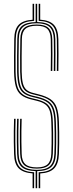

<svg xmlns="http://www.w3.org/2000/svg" viewBox="-20 -908 382 1010"><path d="M167.5 82V-8Q116.5 -9 93.9 -30Q71.2 -51 70 -98.5Q69 -133.5 68.6 -161.5Q68.2 -189.5 68.6 -218.1Q69 -246.8 70 -283H78Q77 -246.2 76.6 -217.6Q76.2 -189 76.6 -161.1Q77 -133.2 78 -98.8Q79.2 -53.5 101.5 -34Q123.8 -14.5 174 -14.5Q221.5 -14.5 242.9 -34.1Q264.2 -53.8 266 -99Q267 -124 267.4 -152.4Q267.8 -180.8 267.4 -209.8Q267 -238.8 266 -265.2Q264.8 -306.8 256.6 -331.4Q248.5 -356 229.4 -369.6Q210.2 -383.2 176.2 -391.5L149 -398.2Q118.8 -405.8 101.9 -419.8Q85 -433.8 78 -460Q71 -486.2 70 -530.2Q69.2 -568.2 69.8 -612.6Q70.2 -657 71 -702.8Q71.5 -749.8 94 -770.4Q116.5 -791 167.5 -791.8V-888H175.5V-792Q225.5 -791.5 247.6 -770.5Q269.8 -749.5 271 -701.5Q271.8 -665.5 271.8 -624.9Q271.8 -584.2 271 -535H263Q263.8 -584.2 263.8 -624.9Q263.8 -665.5 263 -701.5Q262 -746.5 241 -766Q220 -785.5 173 -785.5Q123.2 -785.5 101.4 -766.2Q79.5 -747 79 -702.8Q78.2 -656.8 77.8 -612.6Q77.2 -568.5 78 -530.5Q79 -488.5 85.5 -463.5Q92 -438.5 107.5 -425.2Q123 -412 151 -405L178.2 -398.5Q214.5 -389.5 234.9 -375.1Q255.2 -360.8 264 -334.9Q272.8 -309 274 -265.5Q275 -238.8 275.4 -209.8Q275.8 -180.8 275.4 -152.2Q275 -123.8 274 -98.8Q272.2 -50.5 249.2 -29.4Q226.2 -8.2 175.5 -8V82ZM151.5 82V4.2Q100.8 0.5 78 -23.2Q55.2 -47 54 -98Q53 -133 52.6 -161.2Q52.2 -189.5 52.6 -218.1Q53 -246.8 54 -283H62Q61 -246.8 60.6 -218.1Q60.2 -189.5 60.6 -161.4Q61 -133.2 62 -98.2Q63.2 -49 86 -26.5Q108.8 -4 159.5 -1.8V82ZM183.5 82V-1.8Q234.2 -3.2 257.1 -25.6Q280 -48 282 -98.2Q283 -123.5 283.4 -152.1Q283.8 -180.8 283.4 -209.9Q283 -239 282 -265.8Q280.8 -311.2 271.4 -338.2Q262 -365.2 240.4 -380.5Q218.8 -395.8 180 -405.2L153 -412Q127.2 -418.2 113 -430.8Q98.8 -443.2 92.8 -467Q86.8 -490.8 86 -530.8Q85.2 -568.5 85.8 -612.6Q86.2 -656.8 87 -702.5Q87.5 -743.5 107.5 -761.2Q127.5 -779 173 -779Q215.8 -779 234.9 -761Q254 -743 255 -701.2Q255.8 -665.2 255.8 -624.8Q255.8 -584.2 255 -535H247Q247.8 -584.2 247.8 -624.8Q247.8 -665.2 247 -701Q246 -739.2 228.9 -755.9Q211.8 -772.5 173 -772.5Q131.8 -772.5 113.6 -756.2Q95.5 -740 95 -702.5Q94.2 -656.5 93.8 -612.5Q93.2 -568.5 94 -530.8Q94.8 -492.8 100.2 -470.4Q105.8 -448 118.8 -436.2Q131.8 -424.5 155 -418.8L182 -412Q223 -401.8 245.9 -385.9Q268.8 -370 278.6 -341.8Q288.5 -313.5 290 -266Q291 -239.5 291.4 -210.4Q291.8 -181.2 291.4 -152.4Q291 -123.5 290 -98Q288 -46.2 265.1 -22.4Q242.2 1.5 191.5 4.5V82ZM174 -21Q128 -21 107.6 -39.1Q87.2 -57.2 86 -99Q85 -133.5 84.6 -161.2Q84.2 -189 84.6 -217.6Q85 -246.2 86 -283H94Q93 -247 92.6 -218.4Q92.2 -189.8 92.6 -161.8Q93 -133.8 94 -99Q95 -60.8 113.6 -44.1Q132.2 -27.5 174 -27.5Q213.2 -27.5 230.9 -44.2Q248.5 -61 250 -99.5Q251 -124.8 251.4 -153.1Q251.8 -181.5 251.4 -210.1Q251 -238.8 250 -264.5Q249 -302 241.9 -324.2Q234.8 -346.5 218.2 -358.8Q201.8 -371 172.5 -378L145 -384.8Q110.2 -393.2 90.8 -408.9Q71.2 -424.5 63.1 -453.2Q55 -482 54 -530Q53.2 -568.2 53.8 -612.8Q54.2 -657.2 55 -703Q55.8 -753.8 78.1 -777.2Q100.5 -800.8 151.5 -804.2V-888H159.5V-798.2Q108.5 -796 86.1 -774Q63.8 -752 63 -703Q62.2 -657 61.8 -612.6Q61.2 -568.2 62 -530.2Q63 -484.2 70.5 -456.8Q78 -429.2 96.2 -414.4Q114.5 -399.5 147 -391.5L174.5 -384.8Q206 -377 223.8 -364.1Q241.5 -351.2 249.1 -327.9Q256.8 -304.5 258 -265Q259 -239 259.4 -210.2Q259.8 -181.5 259.4 -153Q259 -124.5 258 -99.2Q256.2 -57.5 236.8 -39.2Q217.2 -21 174 -21ZM279 -535Q279.8 -583.5 279.8 -624.4Q279.8 -665.2 279 -701.8Q277.8 -751.8 255.6 -774.1Q233.5 -796.5 183.5 -798.2V-888H191.5V-804.5Q241.2 -801.2 263.5 -777.4Q285.8 -753.5 287 -702Q287.8 -665.2 287.8 -624.4Q287.8 -583.5 287 -535Z"/></svg>

Font: Big Shoulders Inline Text Thin
Style: Regular
Weight: 100
Designer: Patric King
Foundry: XO Type Co
Version: Version 2.002